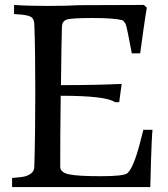

<svg xmlns="http://www.w3.org/2000/svg" viewBox="-20 -758 680 778"><path d="M29 0V-37Q59 -39 75.5 -42Q92 -45 105.5 -55Q119 -65 119 -83Q123 -211 123 -387.5Q123 -564 119 -661Q118 -683 103.5 -690.5Q89 -698 51 -700L37 -701V-738Q91 -734 173 -734Q255 -734 300 -737L563 -738L575 -727Q573 -719 561 -636Q549 -553 548 -542H514Q495 -644 490.5 -656.5Q486 -669 476 -676Q443 -685 355.5 -685Q268 -685 250 -678.5Q232 -672 231 -651Q229 -597 227 -413Q368 -413 473 -418L463 -344H446Q410 -370 226 -370Q224 -222 224 -83Q224 -59 260 -51.5Q296 -44 388.5 -44Q481 -44 496 -56Q521 -78 547 -178L561 -232H598Q595 -206 592 -111Q589 -16 589 0Z"/></svg>

Font: Prociono
Style: Regular
Weight: 400
Designer: Barry Schwartz
Foundry: The Crud Factory
Version: Version 2.301